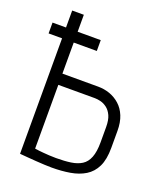

<svg xmlns="http://www.w3.org/2000/svg" viewBox="-133 -786 745 883"><g transform="rotate(20 239.5 -344.5)"><path d="M1 -617V-564H237V-617ZM299 -412H124V-700H67V1Q66 1 77.5 2Q89 3 107.5 4.5Q126 6 147.5 7.5Q169 9 189.5 10Q210 11 225 11Q273 11 314.5 4Q356 -3 387 -22Q418 -41 435 -76Q452 -111 452 -168V-251Q452 -293 439.5 -323.5Q427 -354 405 -373.5Q383 -393 356 -402.5Q329 -412 299 -412ZM397 -175Q397 -129 386 -101Q375 -73 353.5 -59.5Q332 -46 301 -41.5Q270 -37 229 -37Q211 -37 195.5 -38Q180 -39 167.5 -40Q155 -41 146 -42Q137 -43 131.5 -44Q126 -45 124 -45V-357H303Q316 -357 332 -353Q348 -349 363 -337.5Q378 -326 387.5 -305Q397 -284 397 -249Z"/></g></svg>

Font: Advent Pro
Style: Regular
Weight: 400
Designer: VivaRado, Andreas Kalpakidis
Foundry: VivaRado, Andreas Kalpakidis
Version: Version 3.000